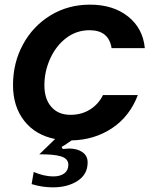

<svg xmlns="http://www.w3.org/2000/svg" viewBox="-20 -593 664 826"><path d="M423 -184H573Q538 -92 462 -41.5Q386 9 288 11Q283 14 270.5 23Q258 32 245 39L250 48Q272 46 277 46Q312 46 334.5 61.5Q357 77 357 106Q357 157 314 185Q271 213 208 213Q161 213 116 199L125 147Q171 166 209 166Q239 166 256.5 153Q274 140 274 116Q274 89 241.5 79.5Q209 70 149 71L217 5Q132 -12 84 -73.5Q36 -135 36 -227Q36 -323 79 -402Q122 -481 197.5 -527Q273 -573 367 -573Q467 -573 531 -522Q595 -471 603 -386H460Q448 -463 365 -463Q309 -463 265 -429.5Q221 -396 196 -341Q171 -286 171 -226Q171 -167 201 -133Q231 -99 283 -99Q331 -99 367.5 -122Q404 -145 423 -184Z"/></svg>

Font: Open Sauce Sans
Style: Bold Italic
Weight: 700
Italic angle: -10°
Designer: Alfredo Marco Pradil
Foundry: Creative Sauce Fz LLC
Version: Version 1.477